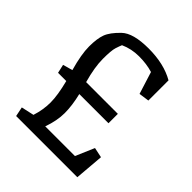

<svg xmlns="http://www.w3.org/2000/svg" viewBox="-187 -791 911 911"><g transform="rotate(45 269.0 -335.5)"><path d="M200.2 -63H399.4L439.9 -157.2L490.7 -146.5L478.5 0H67.9L58.1 -47.9L122.1 -62Q138.2 -112.3 138.2 -160.6Q138.2 -209.5 118.7 -285.6H63.5L53.7 -329.1L102.5 -342.8Q79.1 -425.8 79.1 -478Q79.1 -530.8 90.8 -562.5Q102.5 -594.2 142.6 -632.8Q182.6 -671.4 286.1 -671.4Q389.2 -671.4 459.5 -630.9V-495.6L407.7 -488.3L372.6 -600.1Q331.1 -612.8 280.3 -612.8Q229.5 -612.8 185.5 -592.8Q180.7 -582 173.8 -560.5Q167 -539.1 167 -482.9Q167 -426.8 189 -348.6H401.9V-285.6H206.1Q221.2 -223.6 221.2 -172.9Q221.2 -122.1 200.2 -63Z"/></g></svg>

Font: NoticiaText-Regular
Style: Regular
Weight: 400
Designer: JM Sole
Foundry: JM Sole
Version: Version 1.003